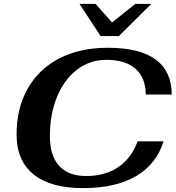

<svg xmlns="http://www.w3.org/2000/svg" viewBox="-20 -955 901 985"><path d="M65 -265Q65 -400 122 -500.5Q179 -601 284.5 -655.5Q390 -710 532 -710Q698 -710 779.5 -649Q861 -588 861 -470H728Q727 -557 675 -602.5Q623 -648 526 -648Q441 -648 375.5 -598Q310 -548 273 -459Q236 -370 236 -256Q236 -156 283.5 -104Q331 -52 422 -52Q519 -52 586.5 -97.5Q654 -143 686 -230H819Q783 -113 678 -51.5Q573 10 407 10Q239 10 152 -60.5Q65 -131 65 -265ZM388 -935H470L555 -840L674 -935H756L590 -770H496Z"/></svg>

Font: Fahkwang
Style: Bold Italic
Weight: 700
Italic angle: -10°
Designer: Suppakit Chalermlarp | Katatrad Co.,Ltd.
Foundry: Cadson Demak Co.,Ltd.
Version: Version 1.000; ttfautohint (v1.6)